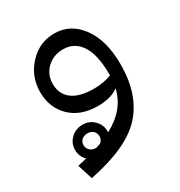

<svg xmlns="http://www.w3.org/2000/svg" viewBox="-157 -493 814 870"><g transform="rotate(-30 250.0 -57.5)"><path d="M252 -384Q336 -384 389.5 -311Q443 -238 443 -113Q443 45 360 136.5Q277 228 72 269L47 190Q66 186 94 179Q70 155 70 121Q70 86 95 62Q120 38 156 38Q191 38 215.5 62Q240 86 240 121V126Q346 70 369 -30Q330 0 260 0Q170 0 117 -52Q64 -104 64 -185Q64 -266 118.5 -325Q173 -384 252 -384ZM285 -77Q334 -77 376 -93V-100Q376 -201 343 -251.5Q310 -302 251 -302Q199 -302 165.5 -269.5Q132 -237 132 -189Q132 -136 170 -106.5Q208 -77 285 -77ZM156 160H159Q175 154 183 152Q197 140 197 121Q197 104 185.5 93.5Q174 83 156 83Q138 83 126 93.5Q114 104 114 121Q114 137 125.5 148.5Q137 160 156 160Z"/></g></svg>

Font: FiraGO Book
Style: Regular
Weight: 350
Designer: bBox Type
Foundry: bBox Type GmbH
Version: Version 1.001;PS 001.001;hotconv 1.0.88;makeotf.lib2.5.64775